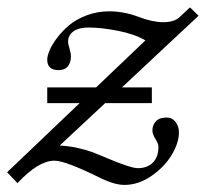

<svg xmlns="http://www.w3.org/2000/svg" viewBox="-62 -489 564 526"><path d="M67.4 -206.5V-249.5H201.2L336.4 -378.4Q305.7 -396 260.5 -404.8Q215.3 -413.6 180.2 -413.6Q153.8 -413.6 139.2 -403.1Q124.5 -392.6 124.5 -374Q124.5 -368.7 128.4 -356.2Q132.3 -343.8 132.3 -334.5Q132.3 -317.4 123.8 -307.1Q115.2 -296.9 98.1 -296.9Q67.4 -296.9 67.4 -325.7Q67.4 -335.4 73.7 -350.8Q80.1 -366.2 94.2 -385Q108.4 -403.8 127.4 -419.9Q146.5 -436 175.5 -447Q204.6 -458 237.3 -458Q276.9 -458 317.4 -442.9Q355.5 -428.2 385.3 -428.2Q414.6 -428.2 429.2 -441.4L458.5 -468.8L481.9 -445.8L272 -249.5H354V-206.5H226.1L101.6 -90.3Q128.4 -88.9 152.3 -83.3Q176.3 -77.6 189.5 -72.8Q202.6 -67.9 231.4 -55.7Q296.4 -28.3 315.4 -28.3Q341.8 -28.3 356.9 -43.7Q372.1 -59.1 372.1 -86.9Q372.1 -95.2 363.8 -108.4Q355.5 -121.6 355.5 -131.8Q355.5 -146 365 -156.5Q374.5 -167 394.5 -167Q409.7 -167 418.9 -155Q428.2 -143.1 428.2 -126Q428.2 -97.7 408.4 -64.7Q388.7 -31.7 353 -7.1Q317.4 17.6 278.8 17.6Q251 17.6 210.9 -2.4Q117.2 -48.8 86.9 -48.8Q43.5 -48.8 -14.2 12.7L-42.5 -17.1L156.2 -206.5Z"/></svg>

Font: Elstob 6pt Medium
Style: Italic
Weight: 500
Italic angle: -20°
Designer: Peter S. Baker
Version: Version 1.015